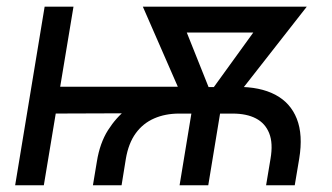

<svg xmlns="http://www.w3.org/2000/svg" viewBox="-20 -549 984 569"><path d="M255.4 0 267.1 -70.3Q275.9 -125 300 -163.1Q324.2 -201.2 356.2 -226.1Q388.2 -251 421.4 -265.1Q454.6 -279.3 482.4 -284.9Q510.3 -290.5 525.9 -290.5L682.6 -291.5Q750.5 -292 795.7 -268.3Q840.8 -244.6 859.6 -197Q878.4 -149.4 866.7 -78.6L853.5 0H768.6L781.7 -78.6Q789.6 -124.5 777.8 -154.1Q766.1 -183.6 738.5 -198Q710.9 -212.4 669.4 -212.4H510.7Q469.7 -212.4 436.8 -198Q403.8 -183.6 382.3 -154.1Q360.8 -124.5 353 -78.6L340.3 0ZM24.9 0 112.3 -529.3H197.8L109.9 0ZM112.8 -212.4 126 -292H541.5L528.3 -213.9ZM512.2 0 558.1 -278.8H643.1L597.2 0ZM539.6 -217.3 403.3 -529.3H502.9L621.1 -233.4L608.4 -217.3ZM579.1 -217.3 574.2 -236.3 786.1 -529.3H889.2L645 -217.3ZM467.3 -452.6 480 -529.3H828.6L816.4 -452.6Z"/></svg>

Font: Inter 24pt
Style: Italic
Weight: 400
Italic angle: -9.3988°
Designer: Rasmus Andersson
Foundry: rsms
Version: Version 4.001;git-66647c0bb